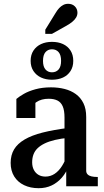

<svg xmlns="http://www.w3.org/2000/svg" viewBox="-20 -979 548 1009"><path d="M341 -307V-255Q300 -251 268.5 -243.5Q237 -236 214.5 -225Q192 -214 177.5 -200Q163 -186 156 -167.5Q149 -149 149 -126Q149 -103 158 -86Q167 -69 182.5 -60Q198 -51 219 -51Q245 -51 267 -65.5Q289 -80 306 -107Q323 -134 336 -171L343 -112Q329 -73 305.5 -46Q282 -19 251.5 -4.5Q221 10 183 10Q140 10 106.5 -6Q73 -22 54.5 -52Q36 -82 36 -123Q36 -164 54 -194Q72 -224 109.5 -246Q147 -268 204.5 -282.5Q262 -297 341 -307ZM328 0V-104L319 -106V-361Q319 -399 309.5 -420.5Q300 -442 281.5 -451Q263 -460 236 -460Q197 -460 171.5 -442.5Q146 -425 131 -399Q126 -410 127.5 -419.5Q129 -429 134 -437Q139 -445 147.5 -450.5Q156 -456 166 -460V-359H66V-459Q80 -471 105 -485.5Q130 -500 166.5 -510Q203 -520 248 -520Q286 -520 319.5 -511.5Q353 -503 378.5 -484.5Q404 -466 418.5 -436.5Q433 -407 433 -364V-82Q433 -70 440.5 -62.5Q448 -55 461 -52Q474 -49 492 -49H494V0ZM206 -659Q206 -629 219 -614Q232 -599 253 -599Q275 -599 288 -614Q301 -629 301 -659Q301 -690 288 -705Q275 -720 253 -720Q232 -720 219 -705Q206 -690 206 -659ZM365 -659Q365 -628 350.5 -605.5Q336 -583 311 -571.5Q286 -560 253 -560Q221 -560 196 -571.5Q171 -583 156 -605.5Q141 -628 141 -659Q141 -691 156 -713.5Q171 -736 196 -747.5Q221 -759 253 -759Q286 -759 311 -747.5Q336 -736 350.5 -713.5Q365 -691 365 -659ZM271 -909 218 -823V-801H253L326 -842Q346 -853 359.5 -864Q373 -875 380 -887Q387 -899 387 -912Q387 -932 373.5 -945.5Q360 -959 338 -959Q324 -959 312.5 -953Q301 -947 291 -936.5Q281 -926 271 -909Z"/></svg>

Font: Roboto Serif 28pt Condensed Medium
Style: Regular
Weight: 500
Width: 3
Designer: Greg Gazdowicz
Foundry: Commercial Type
Version: Version 1.008